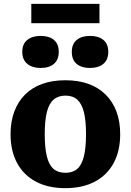

<svg xmlns="http://www.w3.org/2000/svg" viewBox="-20 -968 681 1000"><path d="M606 -269Q606 -182 572 -119Q538 -56 474 -22Q410 12 320 12Q231 12 167 -22Q103 -56 69 -119Q35 -182 35 -269Q35 -335 54.5 -387Q74 -439 110.5 -475.5Q147 -512 200 -531Q253 -550 320 -550Q388 -550 440.5 -531Q493 -512 530 -475.5Q567 -439 586.5 -387Q606 -335 606 -269ZM213 -269Q213 -198 224 -153.5Q235 -109 258.5 -88.5Q282 -68 321 -68Q359 -68 382.5 -88.5Q406 -109 417 -153.5Q428 -198 428 -269Q428 -340 417 -384Q406 -428 382.5 -449Q359 -470 321 -470Q283 -470 259 -449Q235 -428 224 -384Q213 -340 213 -269ZM286 -698Q286 -657 261 -635.5Q236 -614 191 -614Q148 -614 122 -635.5Q96 -657 96 -698Q96 -739 122 -760Q148 -781 191 -781Q236 -781 261 -760Q286 -739 286 -698ZM544 -698Q544 -657 518.5 -635.5Q493 -614 449 -614Q405 -614 379.5 -635Q354 -656 354 -698Q354 -739 379.5 -760Q405 -781 449 -781Q493 -781 518.5 -760Q544 -739 544 -698ZM143 -948H498V-847H143Z"/></svg>

Font: Roboto Serif SemiCondensed
Style: Bold
Weight: 700
Width: 4
Designer: Greg Gazdowicz
Foundry: Commercial Type
Version: Version 1.007